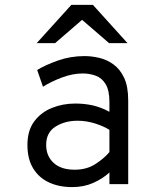

<svg xmlns="http://www.w3.org/2000/svg" viewBox="-20 -752 656 784"><path d="M274.2 12Q220.8 12 179.7 -7.2Q138.6 -26.4 115.3 -64.7Q92 -103 92 -160.2Q92 -219.2 119.9 -256.5Q147.9 -293.8 192.4 -311.5Q236.9 -329.2 287 -329.2Q324.5 -329.2 358.2 -321.8Q391.9 -314.2 426.8 -295.5V-335.2Q426.8 -382.4 411.8 -407.7Q396.8 -433 371.8 -442.5Q346.8 -452 317.5 -452Q276.5 -452 232.1 -435.2Q187.8 -418.4 155.5 -397.8L131.8 -466.2Q165.4 -486.8 216.8 -504.9Q268.1 -523 325.2 -523Q354.4 -523 385.4 -515.7Q416.5 -508.4 443.4 -489Q470.2 -469.6 486.9 -434.2Q503.5 -398.8 503.5 -342.2V0H426.8V-47.5Q398.6 -21.9 360.2 -4.9Q321.9 12 274.2 12ZM284.8 -59Q333.5 -59 369.1 -81.8Q404.6 -104.6 426.8 -131V-221.8Q403.1 -236.8 367.9 -247.9Q332.8 -259 296.8 -259Q245.2 -259 206.9 -235.1Q168.5 -211.2 168.5 -160.2Q168.5 -115.1 198.8 -87.1Q229.1 -59 284.8 -59ZM130 -576 271.2 -732H359.5L500.5 -576H425.2L315.2 -671L205.2 -576Z"/></svg>

Font: Overpass Mono Light
Style: Regular
Weight: 300
Monospace: yes
Designer: Delve Withrington, Dave Bailey
Foundry: Delve Fonts LLC
Version: Version 4.000